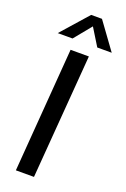

<svg xmlns="http://www.w3.org/2000/svg" viewBox="-174 -982 681 1036"><g transform="rotate(20 166.5 -463.5)"><path d="M64 0 119 -712H224L168 0ZM108 -773H23L159 -927H221L333 -773H250L189 -872Z"/></g></svg>

Font: Muli SemiBold
Style: Italic
Weight: 600
Italic angle: -4.541°
Designer: Vernon Adams
Foundry: Vernon Adams
Version: Version 2.100; ttfautohint (v1.8.1.43-b0c9)